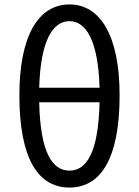

<svg xmlns="http://www.w3.org/2000/svg" viewBox="-20 -829 623 862"><path d="M292 13C431 13 517 -115 517 -401C517 -667 431 -809 292 -809C152 -809 67 -668 67 -401C67 -115 152 13 292 13ZM292 -734C366 -734 421 -647 427 -435H156C162 -647 217 -734 292 -734ZM292 -63C216 -63 161 -141 156 -370H427C422 -141 367 -63 292 -63Z"/></svg>

Font: DAIFUKU Sans JP
Style: Regular
Weight: 400
Designer: Original font ‘Source Han Sans JP’ : Ryoko NISHIZUKA  (kana, bopomofo & ideographs); Paul D. Hunt (Latin, Greek & Cyrill
Foundry: Daifuku
Version: Version 1.001